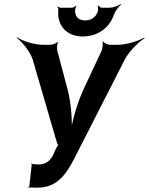

<svg xmlns="http://www.w3.org/2000/svg" viewBox="-20 -937 750 969"><path d="M160 10H170C269 10 315 -59 356 -139L612 -641C634 -680 681 -727 710 -744L707 -747C679 -730 616 -711 576 -711H535C524 -711 504 -720 501 -728L497 -726C501 -718 497 -691 492 -679L401 -485C370 -417 342 -321 337 -267H341C346 -321 339 -416 322 -482L269 -682C267 -692 268 -717 273 -724L270 -726C266 -719 245 -711 235 -711H195C153 -711 94 -730 67 -748L65 -745C91 -727 129 -680 144 -640L267 -218C268 -214 274 -202 277 -202L276 -206C273 -206 266 -193 264 -190L258 -177C258 -177 259 -175 259 -176H255L256 -172C240 -133 219 -107 174 -107H167C161 -108 155 -108 149 -109H144C142 -109 141 -112 140 -113L138 -110C139 -109 140 -107 140 -105L128 3C128 5 124 8 123 9L125 12C126 11 129 8 131 9H133L134 7L135 11L138 9C145 9 153 10 160 10ZM410 -834C379 -834 361 -849 359 -878C358 -886 362 -902 366 -907L364 -909C360 -904 349 -898 342 -898H285C281 -898 275 -902 272 -904L269 -901C272 -899 275 -893 274 -888C273 -871 273 -854 277 -840C290 -786 334 -753 399 -753C421 -753 442 -757 461 -764C501 -780 538 -811 555 -863C562 -882 580 -905 591 -914L590 -917C578 -908 550 -898 533 -898H495C488 -898 480 -904 478 -909L473 -907C475 -902 476 -886 473 -878C463 -849 440 -834 410 -834Z"/></svg>

Font: Asimov
Style: EdgeNarIt
Weight: 500
Designer: Google
Version: Version 2.000980: 2014